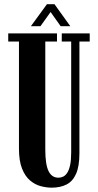

<svg xmlns="http://www.w3.org/2000/svg" viewBox="-20 -854 451 886"><path d="M218.5 12Q194 12 167.2 4.8Q140.5 -2.5 118 -21.8Q95.5 -41 81.5 -76.5Q67.5 -112 67.5 -168.5V-662.5H18V-700H243V-662.5H189V-164.5Q189 -95 204 -64.5Q219 -34 249.5 -34Q261.5 -34 272 -39.2Q282.5 -44.5 290.8 -57.5Q299 -70.5 303.8 -93.2Q308.5 -116 308.5 -151V-662.5H265V-700H394V-662.5H346.5V-147Q346.5 -86.5 331 -51.8Q315.5 -17 286.8 -2.5Q258 12 218.5 12ZM122.5 -733 196.5 -834.5H231.5L304.5 -733H260L213.5 -798.5L166.5 -733Z"/></svg>

Font: Imbue Thin 10pt
Style: Bold
Weight: 700
Version: Version 1.102